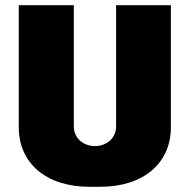

<svg xmlns="http://www.w3.org/2000/svg" viewBox="-20 -706 727 736"><path d="M635 -218V-686H425V-221C425 -177 389 -146 344 -146C299 -146 263 -177 263 -221V-686H52V-218C52 -79 159 10 322 10H365C528 10 635 -79 635 -218Z"/></svg>

Font: Chivo Light
Style: Bold
Weight: 900
Designer: Hector Gatti
Foundry: Omnibus-Type
Version: Version 1.003;PS 001.003;hotconv 1.0.70;makeotf.lib2.5.58329